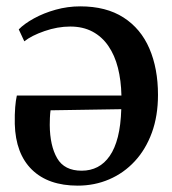

<svg xmlns="http://www.w3.org/2000/svg" viewBox="-20 -569 542 604"><path d="M224.5 15Q132 15 80.5 -35.2Q29 -85.5 26.5 -179Q26 -210.5 27.8 -231.8Q29.5 -253 33 -268.5H362Q361 -316 351 -355.5Q341 -395 321 -424.2Q301 -453.5 271 -469.5Q241 -485.5 201 -485.5Q161 -485.5 120 -471.2Q79 -457 56.5 -439L39 -476.5Q56.5 -494.5 87 -511.2Q117.5 -528 155.2 -538.5Q193 -549 232.5 -549Q314 -549 368.5 -514Q423 -479 450 -416.2Q477 -353.5 477 -270.5Q477 -204.5 457.8 -151.8Q438.5 -99 404 -61.8Q369.5 -24.5 323.5 -4.8Q277.5 15 224.5 15ZM237 -32Q264.5 -32 286.8 -43.5Q309 -55 325.2 -78.5Q341.5 -102 350.8 -138.5Q360 -175 361.5 -225.5L139 -222Q137.5 -211 137 -197.8Q136.5 -184.5 136.5 -176Q137 -110.5 159.8 -71.2Q182.5 -32 237 -32Z"/></svg>

Font: Merriweather 60pt Medium
Style: Regular
Weight: 500
Version: Version 2.100